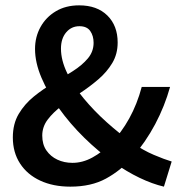

<svg xmlns="http://www.w3.org/2000/svg" viewBox="-20 -686 679 718"><path d="M243 12Q179 12 130.5 -10.5Q82 -33 55 -74.5Q28 -116 28 -172Q28 -223 50 -260Q72 -297 106.5 -325Q141 -353 179.5 -375.5Q218 -398 252.5 -420Q287 -442 308.5 -467.5Q330 -493 330 -526Q330 -552 317.5 -570Q305 -588 277 -588Q247 -588 227.5 -565Q208 -542 208 -504Q208 -461 231 -413Q254 -365 293 -318Q332 -271 379.5 -228.5Q427 -186 475 -152Q515 -124 555 -107Q595 -90 622 -82L593 12Q550 2 502 -21Q454 -44 406 -78Q348 -119 295 -171Q242 -223 200.5 -281Q159 -339 135 -395.5Q111 -452 111 -503Q111 -548 131.5 -585Q152 -622 189 -644Q226 -666 276 -666Q343 -666 381.5 -628Q420 -590 420 -527Q420 -484 400 -450.5Q380 -417 348 -389.5Q316 -362 279.5 -338Q243 -314 211 -290Q179 -266 158.5 -239Q138 -212 138 -179Q138 -146 153.5 -123.5Q169 -101 194.5 -89Q220 -77 251 -77Q289 -77 325.5 -97Q362 -117 394 -149Q434 -190 463.5 -243.5Q493 -297 510 -361H616Q596 -289 560.5 -222Q525 -155 474 -96Q431 -48 376 -18Q321 12 243 12Z"/></svg>

Font: Source Sans 3 SemiBold
Style: Regular
Weight: 600
Designer: Paul D. Hunt
Foundry: Adobe
Version: Version 3.046;hotconv 1.0.118;makeotfexe 2.5.65603